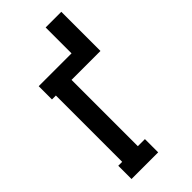

<svg xmlns="http://www.w3.org/2000/svg" viewBox="-287 -1007 1075 1075"><g transform="rotate(-45 250.0 -470.0)"><path d="M62 0V-105H93V-630H62V-735H322V-940H446V-630H217V-105H273V0Z"/></g></svg>

Font: Iosevka Curly Slab Extrabold
Style: Regular
Weight: 800
Monospace: yes
Designer: Belleve Invis
Foundry: Belleve Invis
Version: Version 22.1.2; ttfautohint (v1.8.4)